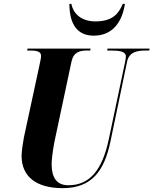

<svg xmlns="http://www.w3.org/2000/svg" viewBox="-20 -966 796 996"><path d="M466 -781C565 -781 614 -853 628 -946H617C596 -897 566 -855 475 -855C398 -855 359 -899 350 -946H340C340 -845 378 -781 466 -781ZM305 10C456 10 521 -79 553 -232L639 -645C649 -697 693 -704 737 -704H754L756 -714H538L536 -704H551C598 -704 633 -700 633 -673C633 -667 631 -653 628 -640L544 -242C511 -87 447 -5 335 -5C280 -5 248 -37 248 -114C248 -154 260 -222 267 -252L351 -647C362 -697 395 -704 433 -704H448L450 -714H123L121 -704H133C169 -704 193 -700 193 -676C193 -666 190 -652 185 -629L104 -253C99 -227 92 -181 92 -157C92 -51 167 10 305 10Z"/></svg>

Font: Noto Serif Display Condensed ExtraBold
Style: Italic
Weight: 800
Width: 3
Italic angle: -12°
Designer: Monotype Design Team
Foundry: Monotype Imaging Inc.
Version: Version 2.009